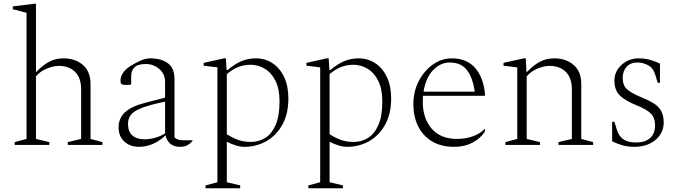

<svg xmlns="http://www.w3.org/2000/svg" viewBox="-20 -770 3614 1020"><path d="M58 0V-15L121 -32V-702L48 -721V-736L161 -750H171V-388H173Q210 -426 243 -443Q276 -460 317 -460Q380 -460 420.5 -425Q461 -390 461 -323V-32L524 -15V0H340V-15L411 -32V-296Q411 -357 378.5 -388.5Q346 -420 293 -420Q263 -420 228 -405.5Q193 -391 171 -364V-32L242 -15V0Z M718 10Q672 10 641 -17.5Q610 -45 610 -94Q610 -142 644.5 -174Q679 -206 759 -226L857 -251V-334Q857 -377 826 -403.5Q795 -430 755 -430Q712 -430 694.5 -412.5Q677 -395 677 -365V-324L672 -319H646Q630 -319 625 -324Q620 -329 620 -343Q620 -362 633 -382Q646 -402 671 -418Q698 -435 725.5 -447.5Q753 -460 778 -460Q838 -460 872.5 -433.5Q907 -407 907 -351V-40Q915 -33 925.5 -29Q936 -25 950 -25H1002L1003 -24V-22Q996 -12 980 -1Q964 10 937 10Q902 10 883 -8Q864 -26 860 -50H858Q832 -24 795.5 -7Q759 10 718 10ZM660 -112Q660 -71 683 -50.5Q706 -30 748 -30Q773 -30 802 -37.5Q831 -45 857 -61V-230Q774 -213 731.5 -196Q689 -179 674.5 -159Q660 -139 660 -112Z M1072 230V215L1135 198V-412L1062 -421V-436L1170 -460H1180L1184 -398H1189Q1227 -430 1262.5 -445Q1298 -460 1339 -460Q1389 -460 1428 -434Q1467 -408 1489.5 -360.5Q1512 -313 1512 -247Q1512 -165 1480 -107.5Q1448 -50 1395 -20Q1342 10 1278 10Q1256 10 1232 2.5Q1208 -5 1185 -17V198L1256 215V230ZM1312 -426Q1275 -426 1243.5 -413Q1212 -400 1185 -376V-57Q1216 -37 1246 -26.5Q1276 -16 1313 -16Q1354 -16 1388.5 -37Q1423 -58 1444 -105.5Q1465 -153 1465 -231Q1465 -298 1443 -341.5Q1421 -385 1385.5 -405.5Q1350 -426 1312 -426Z M1618 230V215L1681 198V-412L1608 -421V-436L1716 -460H1726L1730 -398H1735Q1773 -430 1808.5 -445Q1844 -460 1885 -460Q1935 -460 1974 -434Q2013 -408 2035.5 -360.5Q2058 -313 2058 -247Q2058 -165 2026 -107.5Q1994 -50 1941 -20Q1888 10 1824 10Q1802 10 1778 2.5Q1754 -5 1731 -17V198L1802 215V230ZM1858 -426Q1821 -426 1789.5 -413Q1758 -400 1731 -376V-57Q1762 -37 1792 -26.5Q1822 -16 1859 -16Q1900 -16 1934.5 -37Q1969 -58 1990 -105.5Q2011 -153 2011 -231Q2011 -298 1989 -341.5Q1967 -385 1931.5 -405.5Q1896 -426 1858 -426Z M2393 10Q2322 10 2273.5 -20Q2225 -50 2200.5 -101Q2176 -152 2176 -216Q2176 -284 2204.5 -339Q2233 -394 2279.5 -427Q2326 -460 2381 -460Q2460 -460 2505 -408Q2550 -356 2557 -264L2554 -261H2227Q2226 -246 2226 -229Q2226 -141 2273.5 -86.5Q2321 -32 2407 -32Q2454 -32 2492.5 -46Q2531 -60 2553 -84H2556V-71Q2534 -36 2491.5 -13Q2449 10 2393 10ZM2369 -438Q2320 -438 2281 -397.5Q2242 -357 2230 -283H2502Q2492 -356 2461 -397Q2430 -438 2369 -438Z M2665 0V-15L2728 -32V-412L2655 -421V-436L2763 -460H2773L2777 -388H2780Q2817 -426 2850 -443Q2883 -460 2924 -460Q2987 -460 3027.5 -425Q3068 -390 3068 -323V-32L3131 -15V0H2947V-15L3018 -32V-296Q3018 -357 2985.5 -388.5Q2953 -420 2900 -420Q2870 -420 2835 -405.5Q2800 -391 2778 -364V-32L2849 -15V0Z M3351 10Q3316 10 3288.5 2.5Q3261 -5 3232 -19V-123H3244L3258 -78Q3267 -48 3291 -30.5Q3315 -13 3359 -13Q3407 -13 3433.5 -36.5Q3460 -60 3460 -104Q3460 -143 3439 -165.5Q3418 -188 3361 -211Q3301 -235 3272.5 -263Q3244 -291 3244 -343Q3244 -375 3261.5 -401.5Q3279 -428 3308 -444Q3337 -460 3370 -460Q3407 -460 3436 -451.5Q3465 -443 3486 -432V-330H3474L3461 -373Q3451 -408 3423.5 -423Q3396 -438 3368 -438Q3329 -438 3308.5 -415Q3288 -392 3288 -355Q3288 -318 3310 -297Q3332 -276 3381 -256Q3425 -238 3452.5 -221Q3480 -204 3493 -179.5Q3506 -155 3506 -117Q3506 -83 3487 -54Q3468 -25 3433 -7.5Q3398 10 3351 10Z"/></svg>

Font: Spectral ExtraLight
Style: Regular
Weight: 275
Designer: Jean-Baptiste Levee
Foundry: Production Type
Version: Version 2.001